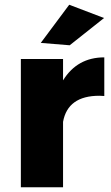

<svg xmlns="http://www.w3.org/2000/svg" viewBox="-20 -790 470 810"><path d="M246 0H68V-541H246V-451Q306 -548 420 -548V-385L399 -386Q266 -386 246 -276ZM274 -599 152 -609 272 -770 419 -714Z"/></svg>

Font: Argentum Novus
Style: Bold
Weight: 700
Designer: Julieta Ulanovsky (font) & Cristiano Sobral (main changes)
Foundry: Julieta Ulanovsky (font) & Cristiano Sobral (main changes)
Version: Version 3.00;November 27, 2020;FontCreator 13.0.0.2655 64-bi